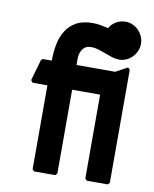

<svg xmlns="http://www.w3.org/2000/svg" viewBox="-80 -757 654 818"><g transform="rotate(10 247.0 -348.0)"><path d="M450 -8 442 0H352L344 -8V-371H223V-8L215 0H124L116 -8V-371H52L44 -381L70 -472L77 -478H116Q116 -514 122.5 -548Q129 -582 145.5 -608.5Q162 -635 190 -650.5Q218 -666 261 -666Q278 -666 294.5 -663Q311 -660 328 -656Q339 -675 357.5 -685.5Q376 -696 398 -696Q414 -696 429 -689Q444 -682 454.5 -671Q465 -660 471.5 -645Q478 -630 478 -614Q478 -598 471.5 -583Q465 -568 454.5 -557Q444 -546 429 -539Q414 -532 398 -532Q382 -532 366.5 -537Q351 -542 335.5 -548Q320 -554 304 -559Q288 -564 272 -564Q247 -564 235 -546.5Q223 -529 223 -506V-478H390L438 -504Q442 -506 445 -503Q448 -500 450 -497Z"/></g></svg>

Font: RonaldsonGothic
Style: Regular
Weight: 400
Designer: Mr. Robertson for MacKellar, Smiths & Jordan Co. Philadelphia
Foundry: CAT-Fonts Peter Wiegel
Version: Version 1.000